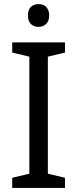

<svg xmlns="http://www.w3.org/2000/svg" viewBox="-20 -922 379 942"><path d="M298.8 0H40V-49.8L124 -69.8V-644L40 -664.1V-713.9H298.8V-664.1L214.8 -644V-69.8L298.8 -49.8ZM117.2 -846.2Q117.2 -875.5 132.1 -888.7Q147 -901.9 168.9 -901.9Q179.7 -901.9 189.2 -898.7Q198.7 -895.5 205.8 -888.7Q212.9 -881.8 217 -871.3Q221.2 -860.8 221.2 -846.2Q221.2 -817.9 205.8 -804Q190.4 -790 168.9 -790Q147 -790 132.1 -803.7Q117.2 -817.4 117.2 -846.2Z"/></svg>

Font: WenQuanYi Micro Hei
Style: Regular
Weight: 400
Foundry: Ascender Corporation
Version: Version 0.2.0-beta